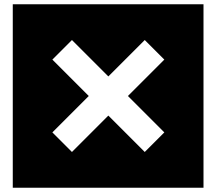

<svg xmlns="http://www.w3.org/2000/svg" viewBox="-20 -760 1016 902"><path d="M936 122V-740H40V122ZM318 -572 489 -401 660 -572 752 -480 581 -309 752 -138 660 -46 489 -217 318 -46 226 -138 397 -309 226 -480Z"/></svg>

Font: Takraf VEB
Style: Regular
Weight: 400
Designer: Jan Sonntag
Foundry: Jan Sonntag | S FONTS | www.sonntag.nl
Version: Version 2.001